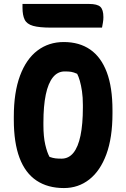

<svg xmlns="http://www.w3.org/2000/svg" viewBox="-20 -933 640 973"><path d="M303 -720Q382 -720 437 -682Q492 -644 521 -567.5Q550 -491 550 -374V-358Q550 -235 519 -151Q488 -67 432.5 -23.5Q377 20 304 20Q222 20 165 -18Q108 -56 79 -133Q50 -210 50 -326V-342Q50 -465 81.5 -549.5Q113 -634 170 -677Q227 -720 303 -720ZM200 -299Q200 -240 209.5 -199.5Q219 -159 231 -138Q248 -132 261 -130.5Q274 -129 292 -129Q328 -129 352 -158.5Q376 -188 388 -246Q400 -304 400 -388V-401Q400 -440 395.5 -470.5Q391 -501 384.5 -523.5Q378 -546 371 -559Q353 -567 340.5 -569Q328 -571 308 -571Q272 -571 248 -541Q224 -511 212 -453.5Q200 -396 200 -312ZM94 -913H431Q473 -913 488.5 -898.5Q504 -884 504 -846Q504 -832 501.5 -818Q499 -804 497 -793H240Q179 -793 147.5 -802Q116 -811 105 -833.5Q94 -856 94 -894Q94 -899 94 -904Q94 -909 94 -913Z"/></svg>

Font: Recursive Monospace Casual ExtraBold
Style: Regular
Weight: 800
Version: Version 1.047